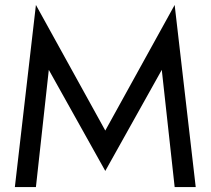

<svg xmlns="http://www.w3.org/2000/svg" viewBox="-20 -755 850 775"><path d="M177 -473 405 -65 633 -473 685 0H770L685 -735L405 -228L125 -735L40 0H125Z"/></svg>

Font: Jost-400-Book
Style: Regular
Weight: 400
Version: Version 3.200; ttfautohint (v0.97) -l 8 -r 50 -G 200 -x 14 -